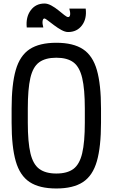

<svg xmlns="http://www.w3.org/2000/svg" viewBox="-20 -1057 640 1091"><path d="M300 14Q204 14 148.5 -22.5Q93 -59 69.5 -141Q46 -223 46 -360V-440Q46 -577 69.5 -659Q93 -741 148.5 -777.5Q204 -814 300 -814Q396 -814 451.5 -777.5Q507 -741 530.5 -659Q554 -577 554 -440V-360Q554 -223 530.5 -141Q507 -59 451.5 -22.5Q396 14 300 14ZM300 -71Q362 -71 397 -97Q432 -123 447 -186Q462 -249 462 -360V-440Q462 -551 447 -614Q432 -677 397 -703Q362 -729 300 -729Q238 -729 202.5 -703Q167 -677 152.5 -614Q138 -551 138 -440V-360Q138 -249 153 -186Q168 -123 203.5 -97Q239 -71 300 -71ZM367 -875Q350 -875 329 -886.5Q308 -898 287.5 -913.5Q267 -929 252 -940.5Q237 -952 233 -952Q224 -952 222 -937.5Q220 -923 226 -901H132Q126 -960 154.5 -998.5Q183 -1037 233 -1037Q251 -1037 272 -1025.5Q293 -1014 312 -998.5Q331 -983 345.5 -971.5Q360 -960 367 -960Q377 -960 378.5 -973.5Q380 -987 374 -1008H467Q474 -950 445.5 -912.5Q417 -875 367 -875Z"/></svg>

Font: Victor Mono Thin SemiBold
Style: Regular
Weight: 600
Monospace: yes
Version: Version 1.561;gftools[0.9.30]